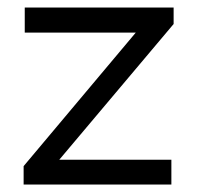

<svg xmlns="http://www.w3.org/2000/svg" viewBox="-20 -492 525 512"><path d="M43 0V-49L342 -405H46V-472H443V-428L138 -66H437V0Z"/></svg>

Font: Lil Grotesk
Style: Regular
Weight: 400
Designer: Bastien Sozeau
Foundry: NBR — Bastien Sozeau
Version: Version 4.002; ttfautohint (v1.8.4.7-5d5b)